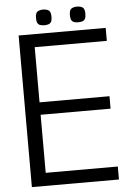

<svg xmlns="http://www.w3.org/2000/svg" viewBox="-63 -1017 698 1061"><g transform="rotate(-5 286.0 -486.0)"><path d="M70 0V-841H553V-769H153V-463H541V-394H153V-72H553V0ZM405 -885Q393 -885 383 -888Q373 -891 367.5 -900Q362 -909 362 -928Q362 -957 374.5 -964.5Q387 -972 405 -972Q423 -972 435.5 -964.5Q448 -957 448 -928Q448 -909 442.5 -900Q437 -891 427 -888Q417 -885 405 -885ZM217 -885Q205 -885 195 -888Q185 -891 179.5 -900Q174 -909 174 -928Q174 -957 186.5 -964.5Q199 -972 217 -972Q235 -972 247.5 -964.5Q260 -957 260 -928Q260 -909 254.5 -900Q249 -891 239 -888Q229 -885 217 -885Z"/></g></svg>

Font: Matangi Medium
Style: Regular
Weight: 500
Designer: Prashant Pant
Foundry: The Graphic Ant
Version: Version 3.002